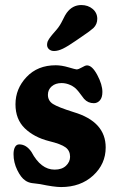

<svg xmlns="http://www.w3.org/2000/svg" viewBox="-20 -737 480 769"><path d="M284.2 -574.2Q252 -551.8 232.2 -542.2Q212.4 -532.7 196.8 -532.7Q184.1 -532.7 176.3 -539.8Q168.5 -546.9 168.5 -557.6Q168.5 -561 169.2 -564.7Q169.9 -568.4 170.9 -571Q171.9 -573.7 174.6 -577.9Q177.2 -582 178.7 -584.5Q180.2 -586.9 184.6 -592.3Q189 -597.7 190.9 -600.1Q192.9 -602.5 198.7 -609.1Q204.6 -615.7 207 -618.7Q219.7 -633.3 230.7 -656Q241.7 -678.7 247.1 -685.5Q270 -716.8 305.7 -716.8Q332.5 -716.8 351.1 -701.2Q369.6 -685.5 369.6 -661.6Q369.6 -640.1 354.5 -625Q346.7 -618.2 336.9 -610.8Q327.1 -603.5 310.1 -592Q293 -580.6 284.2 -574.2ZM106 -128.4Q143.6 -57.6 198.7 -57.6Q228 -57.6 244.4 -73.2Q260.7 -88.9 260.7 -108.9Q260.7 -133.3 242.7 -146.7Q224.6 -160.2 176.3 -171.9Q116.7 -187 79.3 -223.1Q42 -259.3 42 -319.3Q42 -381.8 86.4 -428.7Q130.9 -475.6 203.1 -475.6Q226.6 -475.6 254.6 -467.3Q282.7 -459 286.6 -459Q294.4 -459 307.9 -467Q321.3 -475.1 328.6 -475.1Q349.1 -475.1 369.6 -436.8Q390.1 -398.4 390.1 -368.7Q390.1 -346.2 380.1 -335Q370.1 -323.7 356 -323.7Q332.5 -323.7 316.9 -340.8Q313.5 -344.7 303.7 -358.2Q293.9 -371.6 289.1 -376.5Q278.8 -388.7 261.7 -396.5Q244.6 -404.3 226.6 -404.3Q202.1 -404.3 187 -391.1Q171.9 -377.9 171.9 -357.4Q171.9 -333.5 192.1 -320.6Q212.4 -307.6 274.4 -288.1Q403.3 -250 403.3 -146.5Q403.3 -80.1 353 -33.9Q302.7 12.2 224.6 12.2Q196.8 12.2 141.1 0.5Q134.8 -0.5 124 -1.7Q113.3 -2.9 107.7 -3.7Q102.1 -4.4 94.5 -7.1Q86.9 -9.8 81.1 -14.2Q64 -25.4 49.1 -55.9Q34.2 -86.4 34.2 -119.6Q34.2 -137.2 40 -147.9Q45.9 -158.7 57.1 -158.7Q85.4 -158.7 106 -128.4Z"/></svg>

Font: Cooper*
Style: Bold
Weight: 700
Designer: Owen Earl
Foundry: indestructible type*
Version: Version 0.001